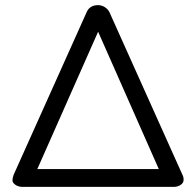

<svg xmlns="http://www.w3.org/2000/svg" viewBox="-20 -731 767 751"><path d="M363.8 -606.9 126 -69.8H601.1ZM659.2 0H67.9Q51.8 0 40.3 -8.1Q28.8 -16.1 28.8 -25.4Q28.8 -34.7 33.2 -46.9L318.8 -683.1Q330.6 -710.9 363.8 -710.9Q377 -710.9 389.4 -703.4Q401.9 -695.8 408.2 -683.1L693.8 -46.9Q698.2 -39.1 698.2 -27.3Q698.2 -15.6 686.5 -7.8Q674.8 0 659.2 0Z"/></svg>

Font: Nunito-Regular
Style: Regular
Weight: 400
Designer: Vernon Adams
Foundry: newtypography
Version: Version 3.000